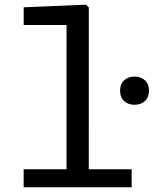

<svg xmlns="http://www.w3.org/2000/svg" viewBox="-20 -796 660 816"><path d="M490.3 -410.8Q490.3 -438.5 507.4 -454.5Q524.6 -470.5 551.8 -470.5Q579.1 -470.5 596.2 -454.5Q613.3 -438.5 613.3 -410.8Q613.3 -383 596.2 -366.8Q579.1 -350.7 551.8 -350.7Q524.6 -350.7 507.4 -366.8Q490.3 -383 490.3 -410.8ZM80.5 -76.5H539.5V0H80.5ZM262.7 0 262.8 -719.7 285.3 -689.8H80.7V-765L345.2 -776.2L357.5 -764.3L357.3 0Z"/></svg>

Font: Monaspace Neon Var ExtraLight
Style: Regular
Weight: 200
Designer: Riley Cran and the Lettermatic Team
Version: Version 1.200 (Monaspace Neon Var)